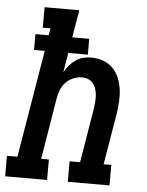

<svg xmlns="http://www.w3.org/2000/svg" viewBox="-75 -778 627 821"><g transform="rotate(5 239.0 -367.5)"><path d="M-22 0V-88H23L100 -549H54V-617H111L116 -647H83V-735H232L212 -617H285V-549H201L187 -465Q196 -481 208 -495Q220 -509 235 -519.5Q250 -530 267.5 -534Q285 -538 302 -538Q328 -538 352.5 -529Q377 -520 394 -502.5Q411 -485 420.5 -462Q430 -439 433.5 -413.5Q437 -388 435.5 -361.5Q434 -335 430 -309L393 -88H426V0H247V-88H292L331 -323Q333 -337 334 -351.5Q335 -366 334 -379.5Q333 -393 329 -406Q325 -419 316.5 -429.5Q308 -440 295.5 -445Q283 -450 269 -450Q250 -450 231 -442Q212 -434 198.5 -419.5Q185 -405 178 -386.5Q171 -368 168 -349L125 -88H158V0Z"/></g></svg>

Font: Iosevka Slab Semibold Oblique
Style: Regular
Weight: 600
Italic angle: -9°
Monospace: yes
Designer: Belleve Invis
Foundry: Belleve Invis
Version: Version 11.1.1; ttfautohint (v1.8.3)